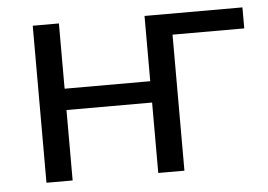

<svg xmlns="http://www.w3.org/2000/svg" viewBox="-41 -539 826 592"><g transform="rotate(-5 371.5 -243.0)"><path d="M80 0V-486H161V-284H426V-486H729V-421H507V0H426V-218H161V0Z"/></g></svg>

Font: Nunito Sans
Style: Regular
Weight: 400
Designer: Vernon Adams
Foundry: Vernon Adams
Version: Version 3.101; ttfautohint (v1.8.4.7-5d5b);gftools[0.9.27]